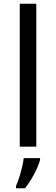

<svg xmlns="http://www.w3.org/2000/svg" viewBox="-20 -780 298 1021"><path d="M173 0H85V-760H173ZM193 70Q189 88 176.5 115.5Q164 143 147.5 171Q131 199 113 221H65V209Q73 192 81.5 165.5Q90 139 97 110.5Q104 82 106 61H193Z"/></svg>

Font: Noto Sans Mongolian
Style: Regular
Weight: 400
Designer: Monotype Design Team
Foundry: Monotype Imaging Inc.
Version: Version 3.001; ttfautohint (v1.8.4.7-5d5b)